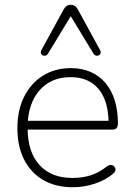

<svg xmlns="http://www.w3.org/2000/svg" viewBox="-20 -778 563 806"><path d="M286 8Q214 8 162 -22Q110 -52 81.5 -107.5Q53 -163 53 -240Q53 -316 81.5 -372.5Q110 -429 160.5 -460.5Q211 -492 277 -492Q324 -492 360.5 -476Q397 -460 422.5 -430Q448 -400 461.5 -357Q475 -314 475 -260Q475 -247 469.5 -240.5Q464 -234 453 -234H80V-271H453L436 -259Q436 -320 418 -363.5Q400 -407 364.5 -430.5Q329 -454 276 -454Q218 -454 177.5 -426.5Q137 -399 116.5 -352Q96 -305 96 -245V-240Q96 -140 145.5 -85.5Q195 -31 284 -31Q324 -31 359 -41.5Q394 -52 428 -79Q435 -85 442.5 -85.5Q450 -86 455.5 -82.5Q461 -79 463.5 -73.5Q466 -68 464 -61Q462 -54 454 -48Q423 -22 378 -7Q333 8 286 8ZM400 -568Q404 -560 402 -554Q400 -548 394.5 -545.5Q389 -543 383 -544.5Q377 -546 373 -552L277 -710L181 -552Q177 -546 171 -544.5Q165 -543 159.5 -545.5Q154 -548 152 -554Q150 -560 154 -568L247 -738Q253 -749 260.5 -753.5Q268 -758 277 -758Q286 -758 293.5 -753.5Q301 -749 307 -738Z"/></svg>

Font: Nunito ExtraLight
Style: Regular
Weight: 200
Designer: Vernon Adams
Foundry: Vernon Adams
Version: Version 3.602